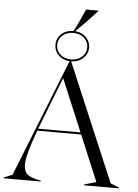

<svg xmlns="http://www.w3.org/2000/svg" viewBox="-80 -1076 807 1125"><g transform="rotate(5 323.5 -513.5)"><path d="M-15 -5 35 -25 310 -717Q269 -720 244 -745Q219 -770 219 -806Q219 -844 246.5 -869.5Q274 -895 317 -895Q342 -940 380 -1027H452V-1024Q384 -949 327 -895Q367 -892 392 -866.5Q417 -841 417 -806Q417 -770 389.5 -744Q362 -718 319 -717L612 -25L662 -5V0H458V-5L528 -25L415 -295H157Q102 -148 102 -91Q102 -52 122.5 -34.5Q143 -17 188 -8L203 -5V0H-15ZM410 -307 281 -615 173 -338 161 -307ZM318 -728Q357 -728 381.5 -751Q406 -774 406 -806Q406 -839 381.5 -861.5Q357 -884 318 -884Q278 -884 253.5 -861.5Q229 -839 229 -806Q229 -773 253.5 -750.5Q278 -728 318 -728Z"/></g></svg>

Font: Nyght Serif Light
Style: Regular
Weight: 300
Designer: Maksym Kobuzan
Version: Version 0.410